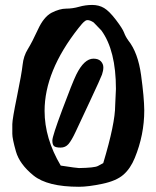

<svg xmlns="http://www.w3.org/2000/svg" viewBox="-20 -711 618 761"><path d="M28.8 -218.8Q28.8 -238.3 47.4 -328.9Q65.9 -419.4 69.6 -454.1Q73.2 -488.8 90.3 -516.4Q107.4 -543.9 130.4 -594Q153.3 -644 184.6 -660.6Q216.8 -676.8 242.2 -676.8Q267.6 -676.8 293.2 -684.1Q318.8 -691.4 345.5 -691.4Q372.1 -691.4 392.6 -679.2Q413.1 -667 439.5 -632.3Q465.8 -597.7 471.7 -581.8Q477.5 -565.9 488.8 -550.3Q526.9 -502.4 539.1 -413.8Q551.3 -325.2 551.8 -273.4Q551.8 -176.3 514.2 -85Q497.1 -43 469.2 -18.6Q441.4 5.9 385.5 17.6Q329.6 29.3 293 29.3Q168 29.3 112.8 -15.4Q57.6 -60.1 43.2 -110.6Q28.8 -161.1 28.8 -180.7ZM381.8 -590.3Q352.5 -621.1 351.1 -622.1Q336.9 -631.3 327.1 -631.3Q321.8 -631.3 317.9 -628.4Q311 -623.5 304.7 -616.2Q297.9 -607.9 291 -599.6Q156.7 -429.2 156.7 -271.5Q156.7 -162.6 220.7 -54.7Q284.7 -44.9 293 -44.9Q354 -45.9 367.9 -53Q381.8 -60.1 389.2 -64.5Q436.5 -221.7 436.5 -293L439.5 -358.4Q439.5 -511.2 381.8 -590.3ZM282.2 -415Q313.5 -478.5 350.6 -478.5Q370.1 -478.5 379.9 -468Q389.6 -457.5 389.6 -444.1Q389.6 -430.7 384.3 -415.5Q378.9 -400.4 337.4 -311.8Q295.9 -223.1 279.8 -188.7Q263.7 -154.3 251.5 -140.1Q239.3 -126 220.2 -126Q201.2 -126 194.3 -131.8Q187.5 -137.7 187.5 -154.3Q187.5 -170.9 227.1 -276.9Q266.6 -382.8 282.2 -415Z"/></svg>

Font: Drukaatie burti
Style: Bold
Weight: 700
Version: Version 0.14